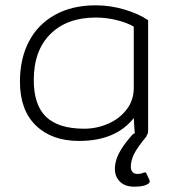

<svg xmlns="http://www.w3.org/2000/svg" viewBox="-20 -515 652 722"><path d="M543 168Q543 174 532 179Q517 187 485 187Q450 187 431 168Q412 149 412 120Q412 92 426.5 63Q441 34 473 -3Q481 -13 487 -14L486 -23L483 -71Q415 15 277 15Q175 15 115 -43Q55 -101 55 -208Q55 -294 88.5 -358.5Q122 -423 186.5 -459Q251 -495 340 -495Q395 -495 448.5 -479Q502 -463 537 -439V-23Q537 -12 532 -7Q532 -3 529 0Q496 40 484 64.5Q472 89 472 112Q472 125 478.5 132Q485 139 496 139Q510 139 518 135Q524 133 525 133Q529 133 532 140L542 162Q543 164 543 168ZM483 -415Q457 -430 418.5 -439.5Q380 -449 340 -449Q232 -449 169.5 -387Q107 -325 107 -214Q107 -120 153.5 -75.5Q200 -31 297 -31Q343 -31 386 -49.5Q429 -68 456 -103Q483 -138 483 -184Z"/></svg>

Font: Mitr ExtraLight
Style: Regular
Weight: 250
Designer: Thanarat Vachiruckul
Foundry: Cadson Demak Co.,Ltd.
Version: Version 1.000